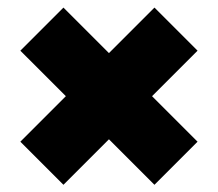

<svg xmlns="http://www.w3.org/2000/svg" viewBox="-20 -640 589 519"><path d="M151.5 -140.5 35 -257 158 -380 35 -503 151.5 -619.5 274.5 -496.5 397.5 -619.5 514 -503 391 -380 514 -257 397.5 -140.5 274.5 -263.5Z"/></svg>

Font: Encode Sans SC SemiExpanded Black
Style: Regular
Weight: 900
Width: 6
Designer: Multiple Designers
Foundry: Impallari Type
Version: Version 3.002